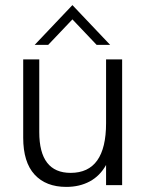

<svg xmlns="http://www.w3.org/2000/svg" viewBox="-20 -726 577 753"><path d="M71 -186V-493H134V-208Q134 -48 257 -48Q396 -48 396 -243V-493H459V0H396V-79Q372 -36 332 -14.5Q292 7 240 7Q160 7 115.5 -41.5Q71 -90 71 -186ZM264 -706 412 -550H359L264 -650L169 -550H116Z"/></svg>

Font: Hanken Grotesk Light
Style: Regular
Weight: 300
Designer: Alfredo Marco Pradil
Foundry: Hanken Design Co.
Version: Version 3.014